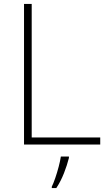

<svg xmlns="http://www.w3.org/2000/svg" viewBox="-20 -800 550 975"><path d="M102 -66V-780H141V-102H489V-66ZM330 2Q321 38 305 79Q289 120 266 155H243V148Q251 132 260.5 104.5Q270 77 278 46.5Q286 16 289 -5H330Z"/></svg>

Font: Noto Sans Malayalam UI ExtraLight
Style: Regular
Weight: 200
Designer: Jelle Bosma - Monotype Design Team
Foundry: Monotype Imaging Inc.
Version: Version 2.104; ttfautohint (v1.8.4.7-5d5b)